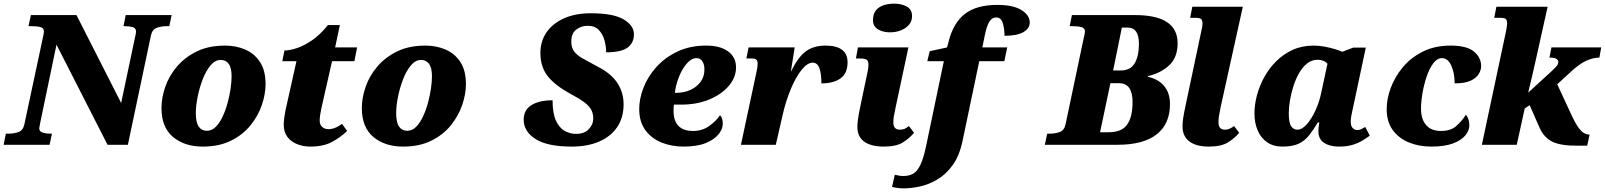

<svg xmlns="http://www.w3.org/2000/svg" viewBox="-45 -797 8835 1057"><path d="M-25 0 -13 -61H0Q31 -61 56.5 -70Q82 -79 89 -112L190 -585Q193 -600 195 -609Q197 -618 197 -623Q197 -643 177 -648Q157 -653 125 -653H112L125 -714H376L622 -230L698 -590Q700 -599 702 -608.5Q704 -618 704 -623Q704 -643 684.5 -648Q665 -653 641 -653H635L647 -714H900L887 -653H874Q844 -653 818.5 -644Q793 -635 786 -602L659 0H547L266 -551L177 -124Q171 -94 171 -91Q171 -72 191 -66.5Q211 -61 235 -61H241L228 0Z M1071 10Q971 10 907.5 -43Q844 -96 844 -202Q844 -259 865 -319.5Q886 -380 929.5 -431Q973 -482 1038.5 -514Q1104 -546 1194 -546Q1255 -546 1305.5 -524Q1356 -502 1386.5 -455.5Q1417 -409 1417 -334Q1417 -279 1396.5 -219Q1376 -159 1334 -107Q1292 -55 1226.5 -22.5Q1161 10 1071 10ZM1094 -77Q1121 -77 1142.5 -98.5Q1164 -120 1180.5 -155Q1197 -190 1208 -230.5Q1219 -271 1224.5 -309.5Q1230 -348 1230 -377Q1230 -424 1214 -445.5Q1198 -467 1170 -467Q1139 -467 1114 -437Q1089 -407 1071 -360.5Q1053 -314 1043 -264Q1033 -214 1033 -174Q1033 -123 1049 -100Q1065 -77 1094 -77Z M1663 10Q1624 10 1590.5 -3.5Q1557 -17 1537 -43.5Q1517 -70 1517 -109Q1517 -127 1520 -149.5Q1523 -172 1527 -191L1587 -460H1509L1521 -519Q1550 -519 1590.5 -532.5Q1631 -546 1675.5 -577Q1720 -608 1760 -659H1826L1800 -536H1921L1906 -460H1783L1724 -200Q1719 -176 1717 -161Q1715 -146 1715 -132Q1715 -111 1728.5 -98.5Q1742 -86 1763 -86Q1783 -86 1802.5 -94.5Q1822 -103 1838 -115L1866 -76Q1831 -42 1783.5 -16Q1736 10 1663 10Z M2174 10Q2074 10 2010.5 -43Q1947 -96 1947 -202Q1947 -259 1968 -319.5Q1989 -380 2032.5 -431Q2076 -482 2141.5 -514Q2207 -546 2297 -546Q2358 -546 2408.5 -524Q2459 -502 2489.5 -455.5Q2520 -409 2520 -334Q2520 -279 2499.5 -219Q2479 -159 2437 -107Q2395 -55 2329.5 -22.5Q2264 10 2174 10ZM2197 -77Q2224 -77 2245.5 -98.5Q2267 -120 2283.5 -155Q2300 -190 2311 -230.5Q2322 -271 2327.5 -309.5Q2333 -348 2333 -377Q2333 -424 2317 -445.5Q2301 -467 2273 -467Q2242 -467 2217 -437Q2192 -407 2174 -360.5Q2156 -314 2146 -264Q2136 -214 2136 -174Q2136 -123 2152 -100Q2168 -77 2197 -77Z M3103 10Q2969 10 2903.5 -31.5Q2838 -73 2838 -138Q2838 -192 2881 -218.5Q2924 -245 2997 -245Q2997 -173 3015.5 -133Q3034 -93 3063.5 -76.5Q3093 -60 3126 -60Q3172 -60 3196.5 -86Q3221 -112 3221 -144Q3221 -171 3210.5 -191.5Q3200 -212 3173.5 -232.5Q3147 -253 3100 -278Q3011 -326 2970.5 -377.5Q2930 -429 2930 -505Q2930 -571 2964.5 -620Q2999 -669 3061 -696.5Q3123 -724 3207 -724Q3332 -724 3388.5 -690Q3445 -656 3445 -609Q3445 -561 3410 -535Q3375 -509 3292 -509Q3292 -541 3283 -574.5Q3274 -608 3252 -631.5Q3230 -655 3191 -655Q3154 -655 3127 -634Q3100 -613 3100 -569Q3100 -535 3115.5 -514Q3131 -493 3162.5 -475.5Q3194 -458 3240 -433Q3317 -395 3352.5 -342Q3388 -289 3388 -223Q3388 -149 3352.5 -97Q3317 -45 3253 -17.5Q3189 10 3103 10Z M3718 10Q3652 10 3596.5 -12.5Q3541 -35 3507.5 -81Q3474 -127 3474 -197Q3474 -253 3497.5 -314Q3521 -375 3568 -427.5Q3615 -480 3684 -513Q3753 -546 3843 -546Q3920 -546 3963.5 -514Q4007 -482 4007 -426Q4007 -371 3967.5 -324.5Q3928 -278 3860 -249.5Q3792 -221 3704 -221H3665Q3664 -212 3663.5 -202.5Q3663 -193 3663 -186Q3663 -133 3689.5 -104.5Q3716 -76 3771 -76Q3821 -76 3859.5 -103.5Q3898 -131 3919 -163Q3934 -148 3934 -115Q3934 -87 3911 -58Q3888 -29 3840.5 -9.5Q3793 10 3718 10ZM3678 -286Q3721 -286 3756 -302Q3791 -318 3812 -346.5Q3833 -375 3833 -414Q3833 -443 3821.5 -460Q3810 -477 3790 -477Q3762 -477 3736.5 -448Q3711 -419 3693.5 -375.5Q3676 -332 3670 -286Z M4118 -393Q4121 -408 4123.5 -421Q4126 -434 4126 -449Q4126 -460 4120 -467.5Q4114 -475 4093 -475H4064L4076 -536H4330L4309 -404H4310Q4349 -484 4392 -515Q4435 -546 4499 -546Q4621 -546 4621 -454Q4621 -394 4583 -366Q4545 -338 4477 -338Q4477 -391 4466 -421.5Q4455 -452 4429 -452Q4400 -452 4368.5 -413Q4337 -374 4309.5 -309Q4282 -244 4264 -166L4226 0H4034Z M4855 -619Q4816 -619 4788.5 -635.5Q4761 -652 4761 -686Q4761 -721 4778 -741Q4795 -761 4821.5 -769Q4848 -777 4878 -777Q4916 -777 4946 -761.5Q4976 -746 4976 -708Q4976 -680 4958.5 -660Q4941 -640 4913.5 -629.5Q4886 -619 4855 -619ZM4821 10Q4751 10 4713 -17Q4675 -44 4675 -99Q4675 -113 4678 -138Q4681 -163 4691 -210L4726 -377Q4730 -394 4733 -410.5Q4736 -427 4736 -442Q4736 -460 4727 -467.5Q4718 -475 4689 -475H4667L4678 -536H4956L4886 -208Q4879 -174 4876 -157.5Q4873 -141 4873 -123Q4873 -83 4909 -83Q4924 -83 4934.5 -87.5Q4945 -92 4959 -103L4987 -66Q4962 -36 4925.5 -13Q4889 10 4821 10Z M4930 240Q4915 240 4895.5 237.5Q4876 235 4866 232L4881 165Q4889 167 4902.5 169.5Q4916 172 4927 172Q4960 172 4982.5 159Q5005 146 5022 110.5Q5039 75 5053 9L5151 -460H5060L5073 -515L5169 -536L5178 -571Q5204 -672 5267.5 -721Q5331 -770 5446 -770Q5533 -770 5578.5 -741.5Q5624 -713 5624 -673Q5624 -640 5588.5 -620Q5553 -600 5485 -600Q5485 -638 5475.5 -669.5Q5466 -701 5440 -701Q5415 -701 5400.5 -676Q5386 -651 5376 -600L5363 -536H5500L5484 -460H5346L5254 -21Q5237 60 5200 111.5Q5163 163 5115.5 191Q5068 219 5019.5 229.5Q4971 240 4930 240Z M5707 0 5720 -61H5733Q5763 -61 5788.5 -70Q5814 -79 5821 -112L5921 -587Q5928 -615 5928 -623Q5928 -642 5909 -647.5Q5890 -653 5857 -653H5844L5856 -714H6204Q6438 -714 6438 -559Q6438 -480 6391 -437Q6344 -394 6275 -378L6274 -374Q6328 -364 6362 -325.5Q6396 -287 6396 -224Q6396 -115 6323 -57.5Q6250 0 6108 0ZM6124 -409Q6178 -409 6201.5 -448.5Q6225 -488 6225 -556Q6225 -645 6164 -645H6131L6083 -409ZM6059 -69Q6131 -69 6160.5 -111.5Q6190 -154 6190 -235Q6190 -339 6116 -339H6068L6011 -69Z M6610 10Q6540 10 6502.5 -18.5Q6465 -47 6465 -102Q6465 -121 6468.5 -145.5Q6472 -170 6482 -217L6567 -619Q6570 -632 6572.5 -645.5Q6575 -659 6575 -668Q6575 -682 6569 -690.5Q6563 -699 6534 -699H6507L6519 -760H6797L6675 -208Q6668 -174 6665.5 -157.5Q6663 -141 6663 -123Q6663 -83 6699 -83Q6711 -83 6722 -87.5Q6733 -92 6749 -103L6777 -66Q6752 -36 6715 -13Q6678 10 6610 10Z M7014 10Q6965 10 6930.5 -14Q6896 -38 6878.5 -79.5Q6861 -121 6861 -173Q6861 -220 6874.5 -271.5Q6888 -323 6914.5 -371.5Q6941 -420 6980.5 -459.5Q7020 -499 7071.5 -522.5Q7123 -546 7187 -546Q7215 -546 7245.5 -540.5Q7276 -535 7302.5 -527Q7329 -519 7345 -512L7405 -535H7474L7409 -229Q7407 -218 7402.5 -199Q7398 -180 7394.5 -160.5Q7391 -141 7391 -128Q7391 -104 7401.5 -92.5Q7412 -81 7427 -81Q7440 -81 7449 -86Q7458 -91 7471 -98L7496 -50Q7478 -37 7455 -23Q7432 -9 7401 0.5Q7370 10 7326 10Q7276 10 7244.5 -10.5Q7213 -31 7213 -75Q7213 -82 7214 -94.5Q7215 -107 7218 -123H7210Q7185 -81 7161 -51Q7137 -21 7103.5 -5.5Q7070 10 7014 10ZM7097 -83Q7123 -83 7149.5 -113Q7176 -143 7197.5 -190.5Q7219 -238 7229 -288L7263 -446Q7254 -457 7239.5 -462.5Q7225 -468 7208 -468Q7177 -468 7151.5 -448Q7126 -428 7107 -395Q7088 -362 7075.5 -322.5Q7063 -283 7056.5 -244Q7050 -205 7050 -174Q7050 -120 7063.5 -101.5Q7077 -83 7097 -83Z M7834 10Q7766 10 7710.5 -13Q7655 -36 7622 -81.5Q7589 -127 7589 -197Q7589 -253 7611.5 -313.5Q7634 -374 7678 -427Q7722 -480 7788 -513Q7854 -546 7941 -546Q8030 -546 8069.5 -513Q8109 -480 8109 -433Q8109 -411 8095.5 -389Q8082 -367 8050.5 -352.5Q8019 -338 7963 -338Q7963 -395 7944.5 -436Q7926 -477 7893 -477Q7867 -477 7845.5 -448.5Q7824 -420 7809 -375.5Q7794 -331 7786 -284Q7778 -237 7778 -199Q7778 -141 7806 -108.5Q7834 -76 7888 -76Q7942 -76 7973 -104Q8004 -132 8025 -165Q8033 -157 8038.5 -142Q8044 -127 8044 -107Q8044 -78 8021.5 -51Q7999 -24 7953 -7Q7907 10 7834 10Z M8639 5Q8550 6 8503 -16Q8456 -38 8431 -93L8376 -218L8349 -200L8305 0H8113L8246 -625Q8248 -636 8250 -647.5Q8252 -659 8252 -667Q8252 -687 8244 -693Q8236 -699 8212 -699H8181L8193 -760H8475L8411 -472Q8401 -428 8391.5 -386Q8382 -344 8368 -287L8499 -407Q8525 -431 8529.5 -440.5Q8534 -450 8534 -455Q8534 -465 8524 -472.5Q8514 -480 8485 -480L8496 -536H8770L8760 -480Q8726 -480 8687.5 -462.5Q8649 -445 8602 -401L8528 -333L8603 -171Q8627 -119 8644.5 -95Q8662 -71 8676.5 -63.5Q8691 -56 8706 -56L8693 5Z"/></svg>

Font: Noto Serif Black
Style: Italic
Weight: 900
Italic angle: -12°
Designer: Monotype Design Team
Foundry: Monotype Imaging Inc.
Version: Version 2.013